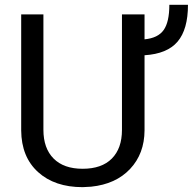

<svg xmlns="http://www.w3.org/2000/svg" viewBox="-20 -771 804 801"><path d="M583 -710.9V-606.9Q639.2 -612.3 662.8 -645.8Q686.5 -679.2 686.5 -751H764.2Q764.2 -648.4 720.9 -597.4Q677.7 -546.4 583 -540.5V-227.1Q582.5 -129.9 522.9 -66.4Q463.4 -2.9 360.4 7.8L324.7 9.8Q208 9.8 138.7 -53.2Q69.3 -116.2 68.4 -226.6V-710.9H161.1V-229.5Q161.1 -152.3 203.6 -109.6Q246.1 -66.9 324.7 -66.9Q404.3 -66.9 446.5 -109.4Q488.8 -151.9 488.8 -229V-710.9Z"/></svg>

Font: Roboto
Style: Regular
Weight: 400
Designer: Google
Version: Version 2.001047; 2015